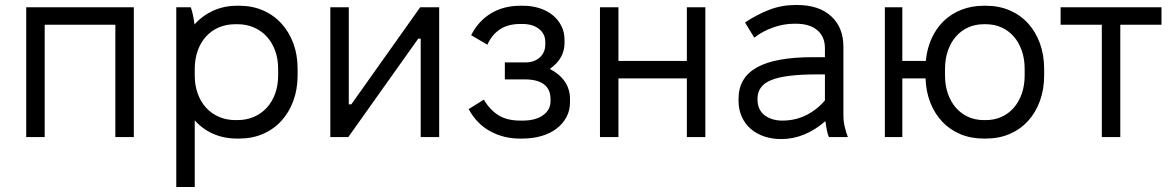

<svg xmlns="http://www.w3.org/2000/svg" viewBox="-20 -549 4692 769"><path d="M85 0H159V-450H442V0H516V-520H85Z M686 200H760V-67Q791 -32 834 -13Q877 6 930 6H939Q990 6 1033 -12.5Q1076 -31 1107 -65Q1138 -99 1155 -145.5Q1172 -192 1172 -247V-273Q1172 -329 1155 -375Q1138 -421 1107 -455Q1076 -489 1033 -507.5Q990 -526 939 -526H930Q877 -526 833.5 -506Q790 -486 759 -451Q757 -468 753 -487.5Q749 -507 744 -520H686ZM923 -68Q887 -68 857 -81Q827 -94 805.5 -117.5Q784 -141 772 -174Q760 -207 760 -247V-273Q760 -312 771.5 -345Q783 -378 804.5 -402Q826 -426 856 -439Q886 -452 923 -452H931Q967 -452 997 -439Q1027 -426 1048.5 -402.5Q1070 -379 1082 -346Q1094 -313 1094 -273V-247Q1094 -207 1082 -174Q1070 -141 1048.5 -117.5Q1027 -94 997 -81Q967 -68 931 -68Z M1303 0H1375L1655 -394H1665V0H1739V-520H1663L1387 -131H1377V-520H1303Z M2061 6H2071Q2114 6 2149.5 -4.5Q2185 -15 2210 -34.5Q2235 -54 2249 -80.5Q2263 -107 2263 -140V-152Q2263 -192 2242 -222.5Q2221 -253 2182 -273Q2211 -293 2226 -319Q2241 -345 2241 -377V-390Q2241 -420 2228.5 -445Q2216 -470 2194 -488Q2172 -506 2141.5 -516Q2111 -526 2074 -526H2064Q1997 -526 1946.5 -495.5Q1896 -465 1867 -408L1932 -370Q1950 -410 1982.5 -431.5Q2015 -453 2064 -453H2072Q2114 -453 2139 -433Q2164 -413 2164 -381V-371Q2164 -339 2142 -319Q2120 -299 2084 -299H2002V-231H2082Q2133 -231 2159 -211Q2185 -191 2185 -152V-144Q2185 -109 2155 -87.5Q2125 -66 2074 -66H2064Q2010 -66 1975.5 -88Q1941 -110 1918 -150L1857 -112Q1890 -52 1944 -23Q1998 6 2061 6Z M2383 0H2457V-235H2731V0H2805V-520H2731V-305H2457V-520H2383Z M3109 8Q3157 8 3201.5 -10.5Q3246 -29 3286 -64Q3288 -47 3291.5 -29Q3295 -11 3300 0H3376Q3369 -17 3363.5 -40.5Q3358 -64 3358 -85V-362Q3358 -439 3309 -484Q3260 -529 3172 -529H3166Q3111 -529 3061.5 -510Q3012 -491 2964 -459L3001 -398Q3034 -424 3076.5 -439Q3119 -454 3161 -454H3167Q3223 -454 3253.5 -428Q3284 -402 3284 -356V-320H3236Q3085 -320 3011.5 -279Q2938 -238 2938 -153V-146Q2938 -111 2950.5 -82.5Q2963 -54 2985.5 -34Q3008 -14 3039.5 -3Q3071 8 3109 8ZM3113 -66Q3091 -66 3072.5 -72Q3054 -78 3041 -88.5Q3028 -99 3021 -114.5Q3014 -130 3014 -149V-154Q3014 -206 3069.5 -228.5Q3125 -251 3251 -251H3284V-147Q3253 -110 3209.5 -88Q3166 -66 3113 -66Z M3920 6H3929Q3981 6 4024 -12.5Q4067 -31 4097.5 -64.5Q4128 -98 4145 -144.5Q4162 -191 4162 -247V-273Q4162 -329 4145 -375.5Q4128 -422 4097.5 -455.5Q4067 -489 4024 -507.5Q3981 -526 3929 -526H3920Q3872 -526 3831 -510Q3790 -494 3760 -465Q3730 -436 3711.5 -395.5Q3693 -355 3688 -305H3594V-520H3524V0H3594V-235H3687Q3689 -181 3706.5 -137Q3724 -93 3754.5 -61Q3785 -29 3827 -11.5Q3869 6 3920 6ZM3921 -68Q3886 -68 3857.5 -81Q3829 -94 3808.5 -117.5Q3788 -141 3776.5 -174Q3765 -207 3765 -247V-273Q3765 -313 3776.5 -346Q3788 -379 3808.5 -402.5Q3829 -426 3857.5 -439Q3886 -452 3921 -452H3928Q3963 -452 3991.5 -439Q4020 -426 4040.5 -402.5Q4061 -379 4072.5 -346Q4084 -313 4084 -273V-247Q4084 -207 4072.5 -174Q4061 -141 4040.5 -117.5Q4020 -94 3991.5 -81Q3963 -68 3928 -68Z M4393 0H4467V-450H4632V-520H4228V-450H4393Z"/></svg>

Font: Fixel Variable
Style: Regular
Weight: 100
Width: 3
Designer: AlfaBravo + MacPaw
Foundry: Kyrylo Tkachov, Marchela Mozhyna, Serhii Makarenko, Maria Weinstein, Zakhar Kryvoshyya
Version: Version 1.211